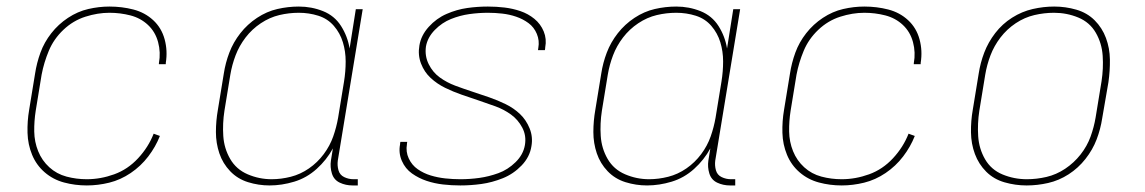

<svg xmlns="http://www.w3.org/2000/svg" viewBox="-20 -558 3496 586"><path d="M245 8Q279 8 313.5 -0.5Q348 -9 379 -30Q410 -51 432.5 -80.5Q455 -110 468 -143L449 -150Q433 -109 401.5 -75Q370 -41 328.5 -26Q287 -11 245 -11Q213 -11 183 -19Q153 -27 130.5 -47.5Q108 -68 96.5 -96.5Q85 -125 84.5 -156.5Q84 -188 89 -220L107 -330Q114 -367 129 -403Q144 -439 173.5 -467Q203 -495 240.5 -507Q278 -519 314 -519Q347 -519 378 -511Q409 -503 431.5 -482Q454 -461 462.5 -429.5Q471 -398 465 -365V-362H486V-366Q492 -403 482.5 -438Q473 -473 447.5 -496.5Q422 -520 387 -529Q352 -538 314 -538Q282 -538 249.5 -530.5Q217 -523 187.5 -503.5Q158 -484 136.5 -456.5Q115 -429 103.5 -397.5Q92 -366 87 -333L69 -223Q63 -188 64 -152.5Q65 -117 78 -85.5Q91 -54 116.5 -32Q142 -10 175.5 -1Q209 8 245 8Z M803 8Q840 8 878 -3.5Q916 -15 946.5 -42.5Q977 -70 996 -105L990 -68Q987 -48 993 -28.5Q999 -9 1017 -0.5Q1035 8 1056 8H1072V-11H1059Q1044 -11 1030.5 -17.5Q1017 -24 1013 -38.5Q1009 -53 1011 -68L1087 -530H1066L1047 -410Q1041 -447 1021 -478.5Q1001 -510 966 -524Q931 -538 892 -538Q859 -538 826.5 -530.5Q794 -523 764.5 -503.5Q735 -484 713.5 -456.5Q692 -429 680 -397.5Q668 -366 663 -333L645 -223Q639 -189 639 -155Q639 -121 649.5 -90Q660 -59 682.5 -35.5Q705 -12 737 -2Q769 8 803 8ZM809 -11Q771 -11 736 -26Q701 -41 682.5 -73Q664 -105 661.5 -143Q659 -181 665 -220L683 -330Q688 -360 699 -389Q710 -418 729.5 -443.5Q749 -469 776 -487Q803 -505 832.5 -512Q862 -519 892 -519Q923 -519 951.5 -510Q980 -501 999 -479Q1018 -457 1026.5 -429Q1035 -401 1035 -370.5Q1035 -340 1030 -309L1012 -199Q1007 -170 997 -141.5Q987 -113 968 -87.5Q949 -62 923 -44Q897 -26 867.5 -18.5Q838 -11 809 -11Z M1385 8Q1417 8 1449.5 3.5Q1482 -1 1514.5 -14Q1547 -27 1572 -53Q1597 -79 1602 -112Q1607 -140 1596.5 -166Q1586 -192 1567 -210Q1548 -228 1523.5 -240Q1499 -252 1473 -261Q1447 -270 1421 -278.5Q1395 -287 1369.5 -296.5Q1344 -306 1322.5 -321.5Q1301 -337 1288.5 -362Q1276 -387 1280 -416Q1285 -444 1307 -466.5Q1329 -489 1356.5 -500Q1384 -511 1412.5 -515Q1441 -519 1469 -519Q1491 -519 1513 -516.5Q1535 -514 1555.5 -507Q1576 -500 1593 -487.5Q1610 -475 1618.5 -454.5Q1627 -434 1623 -412Q1623 -409 1622 -405H1643Q1644 -409 1644 -413Q1649 -439 1639.5 -462Q1630 -485 1611 -500.5Q1592 -516 1568.5 -524Q1545 -532 1520 -535Q1495 -538 1469 -538Q1437 -538 1405.5 -533.5Q1374 -529 1343 -515.5Q1312 -502 1288.5 -476Q1265 -450 1260 -419Q1255 -390 1265 -364Q1275 -338 1294.5 -320Q1314 -302 1338.5 -290Q1363 -278 1389 -269Q1415 -260 1440.5 -251.5Q1466 -243 1492 -233.5Q1518 -224 1539.5 -208.5Q1561 -193 1574 -168.5Q1587 -144 1582 -115Q1577 -86 1553.5 -63Q1530 -40 1501 -29.5Q1472 -19 1443 -15Q1414 -11 1385 -11Q1362 -11 1339 -13.5Q1316 -16 1294.5 -22.5Q1273 -29 1255 -41.5Q1237 -54 1227.5 -74.5Q1218 -95 1222 -118Q1222 -122 1223 -125H1202Q1201 -121 1201 -117Q1196 -91 1206.5 -67Q1217 -43 1237.5 -28.5Q1258 -14 1282 -6Q1306 2 1332 5Q1358 8 1385 8Z M1955 8Q1992 8 2030 -3.5Q2068 -15 2098.5 -42.5Q2129 -70 2148 -105L2142 -68Q2139 -48 2145 -28.5Q2151 -9 2169 -0.5Q2187 8 2208 8H2224V-11H2211Q2196 -11 2182.5 -17.5Q2169 -24 2165 -38.5Q2161 -53 2163 -68L2239 -530H2218L2199 -410Q2193 -447 2173 -478.5Q2153 -510 2118 -524Q2083 -538 2044 -538Q2011 -538 1978.5 -530.5Q1946 -523 1916.5 -503.5Q1887 -484 1865.5 -456.5Q1844 -429 1832 -397.5Q1820 -366 1815 -333L1797 -223Q1791 -189 1791 -155Q1791 -121 1801.5 -90Q1812 -59 1834.5 -35.5Q1857 -12 1889 -2Q1921 8 1955 8ZM1961 -11Q1923 -11 1888 -26Q1853 -41 1834.5 -73Q1816 -105 1813.5 -143Q1811 -181 1817 -220L1835 -330Q1840 -360 1851 -389Q1862 -418 1881.5 -443.5Q1901 -469 1928 -487Q1955 -505 1984.5 -512Q2014 -519 2044 -519Q2075 -519 2103.5 -510Q2132 -501 2151 -479Q2170 -457 2178.5 -429Q2187 -401 2187 -370.5Q2187 -340 2182 -309L2164 -199Q2159 -170 2149 -141.5Q2139 -113 2120 -87.5Q2101 -62 2075 -44Q2049 -26 2019.5 -18.5Q1990 -11 1961 -11Z M2549 8Q2583 8 2617.5 -0.5Q2652 -9 2683 -30Q2714 -51 2736.5 -80.5Q2759 -110 2772 -143L2753 -150Q2737 -109 2705.5 -75Q2674 -41 2632.5 -26Q2591 -11 2549 -11Q2517 -11 2487 -19Q2457 -27 2434.5 -47.5Q2412 -68 2400.5 -96.5Q2389 -125 2388.5 -156.5Q2388 -188 2393 -220L2411 -330Q2418 -367 2433 -403Q2448 -439 2477.5 -467Q2507 -495 2544.5 -507Q2582 -519 2618 -519Q2651 -519 2682 -511Q2713 -503 2735.5 -482Q2758 -461 2766.5 -429.5Q2775 -398 2769 -365V-362H2790V-366Q2796 -403 2786.5 -438Q2777 -473 2751.5 -496.5Q2726 -520 2691 -529Q2656 -538 2618 -538Q2586 -538 2553.5 -530.5Q2521 -523 2491.5 -503.5Q2462 -484 2440.5 -456.5Q2419 -429 2407.5 -397.5Q2396 -366 2391 -333L2373 -223Q2367 -188 2368 -152.5Q2369 -117 2382 -85.5Q2395 -54 2420.5 -32Q2446 -10 2479.5 -1Q2513 8 2549 8Z M3113 8H3114Q3146 8 3179 0.5Q3212 -7 3241.5 -26Q3271 -45 3293 -73Q3315 -101 3327 -132.5Q3339 -164 3344 -197L3363 -307Q3368 -342 3367.5 -376.5Q3367 -411 3355.5 -442Q3344 -473 3321 -496Q3298 -519 3265 -528.5Q3232 -538 3198 -538H3197Q3165 -538 3132 -530.5Q3099 -523 3069 -504Q3039 -485 3017.5 -457Q2996 -429 2984 -397.5Q2972 -366 2967 -333L2949 -223Q2943 -189 2943.5 -154Q2944 -119 2955.5 -88Q2967 -57 2990 -34Q3013 -11 3046 -1.5Q3079 8 3113 8ZM3114 -11Q3075 -11 3040 -25.5Q3005 -40 2986.5 -72Q2968 -104 2965.5 -142.5Q2963 -181 2969 -220L2987 -330Q2992 -360 3003 -389Q3014 -418 3033.5 -443.5Q3053 -469 3080 -487Q3107 -505 3137 -512Q3167 -519 3197 -519Q3236 -519 3271 -504.5Q3306 -490 3324.5 -458Q3343 -426 3345.5 -387.5Q3348 -349 3342 -310L3324 -200Q3319 -170 3308.5 -141Q3298 -112 3278 -86.5Q3258 -61 3231 -43Q3204 -25 3174 -18Q3144 -11 3114 -11Z"/></svg>

Font: Iosevka Sparkle Thin
Style: Italic
Weight: 100
Italic angle: -9°
Designer: Belleve Invis
Foundry: Belleve Invis
Version: Version 4.5.0; ttfautohint (v1.8.3)